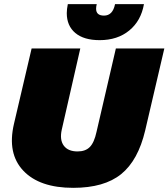

<svg xmlns="http://www.w3.org/2000/svg" viewBox="-20 -893 810 923"><path d="M672 -873Q658 -793 601.5 -746.5Q545 -700 459 -700Q383 -700 342 -734.5Q301 -769 301 -830Q301 -848 306 -873H445Q442 -861 442 -851Q442 -818 480 -818Q522 -818 533 -873ZM332 10Q170 10 92 -72.5Q14 -155 47 -297L132 -660H366L277 -270Q266 -221 286.5 -193Q307 -165 353 -165Q391 -165 412 -186.5Q433 -208 444 -259L537 -660H770L678 -266Q644 -122 562.5 -56Q481 10 332 10Z"/></svg>

Font: Elaine Sans Black
Style: Italic
Weight: 900
Italic angle: -13°
Designer: Wei Huang
Foundry: Wei Huang
Version: Version 2.001;December 24, 2019;FontCreator 12.0.0.2547 64-b